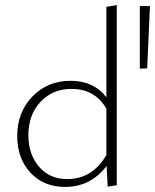

<svg xmlns="http://www.w3.org/2000/svg" viewBox="-20 -734 612 758"><path d="M400 -350V-707L441 -714V-3L405 3L401 -79Q338 4 237 4Q152 4 100 -52.5Q48 -109 48 -197Q48 -291 108 -353Q168 -415 258 -415Q350 -415 400 -350ZM532 -710H572L561 -464L532 -463ZM245 -27Q345 -27 400 -122V-305Q355 -383 262 -383Q188 -383 140 -332Q92 -281 92 -200Q92 -125 134 -76Q176 -27 245 -27Z"/></svg>

Font: EauTestText Light
Style: Regular
Weight: 300
Designer: Christian Thalmann (Catharsis Fonts)
Version: Version 0.001;PS 000.001;hotconv 1.0.88;makeotf.lib2.5.64775